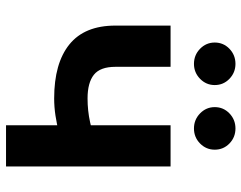

<svg xmlns="http://www.w3.org/2000/svg" viewBox="-102 -699 801 637"><g transform="rotate(90 298.5 -380.5)"><path d="M306.6 -159.7Q189.9 -159.7 127.4 -210.2Q64.9 -260.7 64.9 -362.8V-545.9H201.7V-362.8Q201.7 -312.5 228 -291.5Q254.4 -270.5 306.6 -270.5Q347.2 -270.5 385 -278.8Q422.9 -287.1 464.4 -301.3V-190.9Q444.8 -182.6 418.7 -175.5Q392.6 -168.5 363.8 -164.1Q335 -159.7 306.6 -159.7ZM395.5 0V-545.9H532.2V0ZM406.2 -623.5Q377 -623.5 356.2 -643.8Q335.4 -664.1 335.4 -692.4Q335.4 -721.2 356.2 -741.2Q377 -761.2 406.2 -761.2Q435.5 -761.2 456.1 -741.2Q476.6 -721.2 476.6 -692.4Q476.6 -664.1 456.1 -643.8Q435.5 -623.5 406.2 -623.5ZM191.9 -623.5Q162.6 -623.5 141.8 -643.8Q121.1 -664.1 121.1 -692.4Q121.1 -721.2 141.8 -741.2Q162.6 -761.2 191.9 -761.2Q220.7 -761.2 241.5 -741.2Q262.2 -721.2 262.2 -692.4Q262.2 -664.1 241.5 -643.8Q220.7 -623.5 191.9 -623.5Z"/></g></svg>

Font: Inter Cardless
Style: Bold
Weight: 700
Designer: Rasmus Andersson
Foundry: rsms
Version: Version 4.001;git-9221beed3